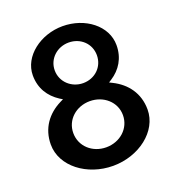

<svg xmlns="http://www.w3.org/2000/svg" viewBox="-129 -806 835 912"><g transform="rotate(-20 288.5 -350.0)"><path d="M163 -208C163 -275 219 -324 288 -324C357 -324 414 -275 414 -208C414 -141 358 -91 288 -91C218 -91 163 -141 163 -208ZM76 -531C76 -465 108 -417 157 -385L172 -376L156 -368C90 -335 44 -276 44 -193C44 -83 157 3 289 3C419 3 533 -83 533 -193C533 -276 487 -335 421 -368L405 -376L419 -385C467 -416 499 -465 499 -531C499 -629 402 -703 288 -703C177 -703 76 -628 76 -531ZM289 -415C231 -415 182 -459 182 -518C182 -576 230 -620 289 -620C349 -620 395 -576 395 -518C395 -459 349 -415 289 -415Z"/></g></svg>

Font: Bluebird
Style: Li
Weight: 300
Designer: Jasper
Foundry: Cannot Into Space Fonts
Version: Version 0.98